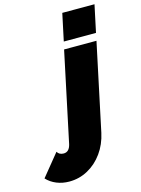

<svg xmlns="http://www.w3.org/2000/svg" viewBox="-336 -807 806 1094"><g transform="rotate(-15 67.0 -260.5)"><path d="M143 -730H333L299 -570H109ZM-66 209Q-106 209 -140.5 195Q-175 181 -199 155L-94 26Q-82 46 -56 46Q-23 46 -13 3L99 -526H290L181 -12Q167 53 131 103Q95 153 44 181Q-7 209 -66 209Z"/></g></svg>

Font: Raleway Black
Style: Italic
Weight: 900
Italic angle: -12°
Designer: Matt McInerney, Pablo Impallari, Rodrigo Fuenzalida
Foundry: Matt McInerney, Pablo Impallari, Rodrigo Fuenzalida
Version: Version 4.101;RELEASE